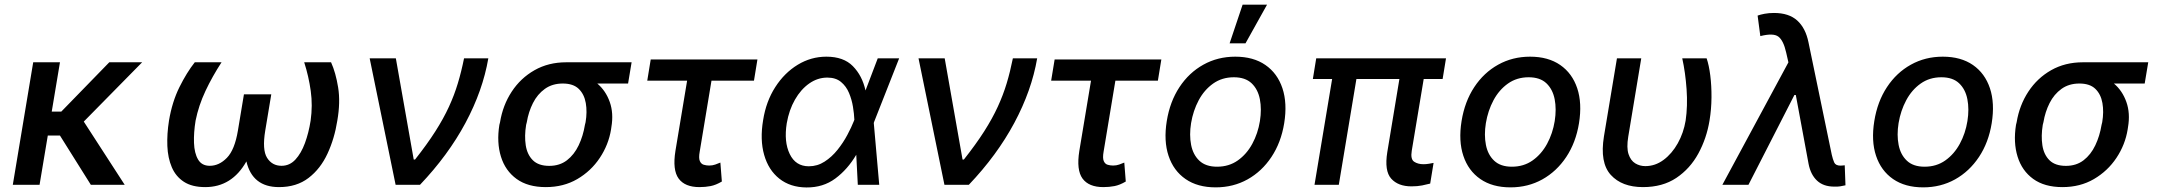

<svg xmlns="http://www.w3.org/2000/svg" viewBox="-20 -797 9301 828"><path d="M238.6 -528.4 203.1 -315.7H244.3L451.3 -528.4H593L341.3 -272.7L517.8 0H371.8L238.6 -212.4H186.1L150.6 0H35.2L123.2 -528.4Z M1291.9 -528.4H1407.7Q1427.9 -483.7 1438.2 -420.1Q1448.5 -356.5 1434.7 -277Q1422.6 -199.9 1392.4 -134.6Q1362.2 -69.2 1310.7 -29.7Q1259.2 9.9 1183.2 9.9Q1068.5 9.9 1042.6 -100.9Q980.1 9.9 865.1 9.9Q808.2 9.9 773.1 -13Q737.9 -35.9 720.9 -75.8Q703.8 -115.8 701.7 -167.4Q699.6 -219.1 708.8 -277Q722.3 -357.6 753.7 -421Q785.2 -484.4 820 -528.4H935.4Q895.6 -467.3 866.1 -404.7Q836.6 -342 823.5 -277Q815 -225.1 816.6 -180.8Q818.2 -136.4 834.2 -109.2Q850.1 -82 884.6 -82Q925.1 -82 958.6 -116.5Q992.2 -150.9 1006 -234L1032 -390.3H1149.9L1123.9 -234Q1110.1 -150.9 1131.7 -116.5Q1153.4 -82 1194.2 -82Q1229 -82 1253.9 -108.8Q1278.8 -135.7 1295.1 -180Q1311.4 -224.4 1319.6 -277Q1328.8 -342 1320.1 -404.7Q1311.4 -467.3 1291.9 -528.4Z M1686.1 0 1574.2 -545.5H1687.1L1764.2 -109H1769.9Q1822.1 -175.1 1857.4 -230.5Q1892.8 -285.9 1916 -336.5Q1939.3 -387.1 1954.5 -437.9Q1969.8 -488.6 1981.2 -545.5H2085.9Q2062.1 -406.6 1987.4 -267Q1912.6 -127.5 1791.2 0Z M2133.5 -258.5 2136.4 -269.9Q2148.4 -343.4 2186.8 -401.8Q2225.1 -460.2 2285.2 -494.3Q2345.2 -528.4 2421.9 -528.4H2703.8L2688.6 -436.8H2555.8Q2592.3 -405.9 2609.6 -357.2Q2626.8 -308.6 2616.5 -248.6L2615.1 -238.6Q2604.4 -172.9 2566.6 -116.1Q2528.8 -59.3 2469.5 -24.7Q2410.2 9.9 2333.8 9.9Q2256.4 9.9 2207.7 -25.4Q2159.1 -60.7 2140.3 -121.6Q2121.4 -182.5 2133.5 -258.5ZM2251.8 -269.9 2248.9 -258.5Q2241.1 -210.6 2247.3 -170.3Q2253.6 -130 2278.1 -105.8Q2302.6 -81.7 2348.7 -81.7Q2393.5 -81.7 2424.9 -105.8Q2456.3 -130 2475.5 -170.3Q2494.7 -210.6 2502.5 -258.5L2505.3 -269.9Q2512.8 -314.6 2506.2 -352.6Q2499.6 -390.6 2475.9 -413.7Q2452.1 -436.8 2407 -436.8Q2361.9 -436.8 2329.7 -413.7Q2297.6 -390.6 2278.4 -352.6Q2259.2 -314.6 2251.8 -269.9Z M3246.4 -540.5 3231.5 -449.2H3048.3L2997.5 -143.1Q2992.5 -115.4 2998 -102.6Q3003.6 -89.8 3014.9 -86.5Q3026.3 -83.1 3038.4 -83.1Q3052.6 -83.1 3064.6 -87.4Q3076.7 -91.6 3086.6 -95.9L3093 -14.2Q3067.1 1.1 3044.4 5.5Q3021.7 9.9 2996.4 9.9Q2933.6 9.9 2906.6 -27Q2879.6 -63.9 2892.8 -146.3L2943.2 -449.2H2771.3L2786.2 -540.5Z M3457.4 11.4Q3387.8 10.7 3340.9 -26.5Q3294 -63.6 3275.4 -129.1Q3256.7 -194.6 3271 -279.1Q3283.7 -359.7 3323.3 -421.3Q3362.9 -483 3420.3 -517.8Q3477.6 -552.6 3543.7 -552.6Q3617.9 -552.6 3658 -511.7Q3698.2 -470.9 3712.4 -407.3H3712.7L3765.3 -545.5H3857.6L3749.6 -271.3L3748.2 -266.7L3771.7 0H3679.3L3672.6 -129.6Q3635.3 -66.4 3582.4 -27.2Q3529.5 12.1 3457.4 11.4ZM3664.4 -280.5V-280.9Q3663.4 -305.8 3658.4 -336.6Q3653.4 -367.5 3641.3 -396.3Q3629.3 -425.1 3606.7 -443.7Q3584.2 -462.4 3547.9 -462.4Q3506 -462.4 3469.8 -437Q3433.6 -411.6 3408.2 -367.2Q3382.8 -322.8 3372.9 -265.6Q3360.1 -185.7 3385.7 -132.8Q3411.2 -79.9 3468 -79.9Q3505 -79.9 3536 -100Q3567.1 -120 3591.8 -150.9Q3616.5 -181.8 3634.2 -215.2Q3652 -248.6 3662.3 -274.9Z M4052.9 0 3941.1 -545.5H4054L4131 -109H4136.7Q4188.9 -175.1 4224.3 -230.5Q4259.6 -285.9 4282.8 -336.5Q4306.1 -387.1 4321.4 -437.9Q4336.6 -488.6 4348 -545.5H4452.8Q4429 -406.6 4354.2 -267Q4279.5 -127.5 4158 0Z M4988.3 -540.5 4973.4 -449.2H4790.1L4739.3 -143.1Q4734.4 -115.4 4739.9 -102.6Q4745.4 -89.8 4756.7 -86.5Q4768.1 -83.1 4780.2 -83.1Q4794.4 -83.1 4806.5 -87.4Q4818.5 -91.6 4828.5 -95.9L4834.9 -14.2Q4808.9 1.1 4786.2 5.5Q4763.5 9.9 4738.3 9.9Q4675.4 9.9 4648.4 -27Q4621.4 -63.9 4634.6 -146.3L4685 -449.2H4513.1L4528.1 -540.5Z M5222.7 11Q5144.5 11 5092.7 -24.9Q5040.8 -60.7 5019.4 -125Q4997.9 -189.3 5011.7 -274.9Q5025.2 -358.7 5066.4 -421.2Q5107.6 -483.7 5169.6 -518.1Q5231.5 -552.6 5307.2 -552.6Q5385.3 -552.6 5437.1 -516.7Q5489 -480.8 5510.5 -416.4Q5532 -351.9 5518.1 -265.6Q5504.6 -182.5 5463.2 -120.2Q5421.9 -57.9 5360.1 -23.4Q5298.3 11 5222.7 11ZM5228.7 -78.1Q5279.8 -78.1 5318 -105.1Q5356.2 -132.1 5380.5 -176.8Q5404.8 -221.6 5413.4 -274.9Q5421.5 -326.3 5413.2 -369.1Q5404.8 -411.9 5377.5 -437.9Q5350.1 -463.8 5301.1 -463.8Q5250 -463.8 5211.6 -436.6Q5173.3 -409.4 5149.3 -364.5Q5125.4 -319.6 5116.5 -266Q5108.3 -214.8 5116.7 -172.2Q5125 -129.6 5152.3 -103.9Q5179.7 -78.1 5228.7 -78.1ZM5282.7 -610.1 5338.8 -777H5444.2L5351.2 -610.1Z M6215.9 -545.5 6201.3 -456.3H6119.7L6068.2 -147Q6062.1 -110.4 6078.5 -99.6Q6094.8 -88.8 6118.6 -88.8Q6130.7 -88.8 6142.6 -90.9Q6154.5 -93 6162.3 -94.5L6147.7 -5.3Q6133.2 -1.4 6112.9 2.7Q6092.7 6.7 6066.8 6.7Q6009.6 6.7 5979.6 -26.6Q5949.6 -60 5962.7 -141L6014.9 -456.3H5829.5L5753.6 0H5648.8L5724.8 -456.3H5641.7L5656.2 -545.5Z M6494 11Q6415.8 11 6364 -24.9Q6312.1 -60.7 6290.7 -125Q6269.2 -189.3 6283 -274.9Q6296.5 -358.7 6337.7 -421.2Q6378.9 -483.7 6440.9 -518.1Q6502.8 -552.6 6578.5 -552.6Q6656.6 -552.6 6708.5 -516.7Q6760.3 -480.8 6781.8 -416.4Q6803.3 -351.9 6789.4 -265.6Q6775.9 -182.5 6734.6 -120.2Q6693.2 -57.9 6631.4 -23.4Q6569.6 11 6494 11ZM6500 -78.1Q6551.1 -78.1 6589.3 -105.1Q6627.5 -132.1 6651.8 -176.8Q6676.1 -221.6 6684.7 -274.9Q6692.8 -326.3 6684.5 -369.1Q6676.1 -411.9 6648.8 -437.9Q6621.4 -463.8 6572.4 -463.8Q6521.3 -463.8 6483 -436.6Q6444.6 -409.4 6420.6 -364.5Q6396.7 -319.6 6387.8 -266Q6379.6 -214.8 6388 -172.2Q6396.3 -129.6 6423.7 -103.9Q6451 -78.1 6500 -78.1Z M6953.1 -545.5H7057.9L7001.8 -207.4Q6994 -160.2 7003 -132.5Q7012.1 -104.8 7031.8 -92.7Q7051.5 -80.6 7075.6 -80.6Q7117.9 -80.6 7154.1 -107.4Q7190.3 -134.2 7215.4 -179Q7240.4 -223.7 7249.3 -277Q7258.5 -339.5 7253.4 -412.1Q7248.2 -484.7 7234.7 -545.5H7339.8Q7350.1 -515.6 7355.6 -471.4Q7361.2 -427.2 7360.8 -376.6Q7360.4 -326 7352.3 -277Q7339.8 -200.6 7304.2 -135.1Q7268.5 -69.6 7209.2 -29.8Q7149.9 9.9 7065.3 9.9Q6974.4 9.9 6926.5 -42.8Q6878.6 -95.5 6897 -208.8Z M7890.3 7.8Q7843.4 7.8 7815.9 -18.1Q7788.4 -44 7779.5 -90.2L7724.4 -387.4H7718.4L7520.2 0H7407.7L7692.5 -528.1L7682.9 -570.3Q7671.2 -622.5 7649.3 -639Q7627.5 -655.5 7571.4 -641.3L7559.7 -729.8Q7571 -734 7589.7 -737.6Q7608.3 -741.1 7630.3 -741.1Q7694.6 -741.1 7730.6 -708.5Q7766.7 -675.8 7779.1 -614.3L7879.6 -129.3Q7883.9 -110.4 7889.9 -96.6Q7896 -82.7 7917.3 -82.7Q7921.2 -82.7 7926.1 -83.3Q7931.1 -83.8 7935.4 -84.2L7938.6 2.1Q7928.3 4.6 7915.5 6.6Q7902.7 8.5 7890.3 7.8Z M8273.8 11Q8195.7 11 8143.8 -24.9Q8092 -60.7 8070.5 -125Q8049 -189.3 8062.9 -274.9Q8076.3 -358.7 8117.5 -421.2Q8158.7 -483.7 8220.7 -518.1Q8282.7 -552.6 8358.3 -552.6Q8436.4 -552.6 8488.3 -516.7Q8540.1 -480.8 8561.6 -416.4Q8583.1 -351.9 8569.2 -265.6Q8555.8 -182.5 8514.4 -120.2Q8473 -57.9 8411.2 -23.4Q8349.4 11 8273.8 11ZM8279.8 -78.1Q8331 -78.1 8369.1 -105.1Q8407.3 -132.1 8431.6 -176.8Q8456 -221.6 8464.5 -274.9Q8472.7 -326.3 8464.3 -369.1Q8456 -411.9 8428.6 -437.9Q8401.3 -463.8 8352.3 -463.8Q8301.1 -463.8 8262.8 -436.6Q8224.4 -409.4 8200.5 -364.5Q8176.5 -319.6 8167.6 -266Q8159.4 -214.8 8167.8 -172.2Q8176.1 -129.6 8203.5 -103.9Q8230.8 -78.1 8279.8 -78.1Z M8674 -258.5 8676.8 -269.9Q8688.9 -343.4 8727.3 -401.8Q8765.6 -460.2 8825.6 -494.3Q8885.7 -528.4 8962.4 -528.4H9244.3L9229 -436.8H9096.2Q9132.8 -405.9 9150 -357.2Q9167.3 -308.6 9157 -248.6L9155.5 -238.6Q9144.9 -172.9 9107.1 -116.1Q9069.2 -59.3 9009.9 -24.7Q8950.6 9.9 8874.3 9.9Q8796.9 9.9 8748.2 -25.4Q8699.6 -60.7 8680.8 -121.6Q8661.9 -182.5 8674 -258.5ZM8792.3 -269.9 8789.4 -258.5Q8781.6 -210.6 8787.8 -170.3Q8794 -130 8818.5 -105.8Q8843 -81.7 8889.2 -81.7Q8933.9 -81.7 8965.4 -105.8Q8996.8 -130 9016 -170.3Q9035.2 -210.6 9043 -258.5L9045.8 -269.9Q9053.3 -314.6 9046.7 -352.6Q9040.1 -390.6 9016.3 -413.7Q8992.5 -436.8 8947.4 -436.8Q8902.3 -436.8 8870.2 -413.7Q8838.1 -390.6 8818.9 -352.6Q8799.7 -314.6 8792.3 -269.9Z"/></svg>

Font: Inter UI Medium
Style: Italic
Weight: 500
Italic angle: 9.39999°
Designer: Rasmus Andersson
Foundry: rsms
Version: 3.2;8d6f07862